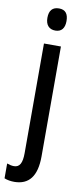

<svg xmlns="http://www.w3.org/2000/svg" viewBox="-128 -782 458 1059"><g transform="rotate(10 101.0 -252.5)"><path d="M58 -683C58 -643 78 -621 113 -621C147 -621 165 -643 165 -683C165 -723 149 -745 113 -745C76 -745 58 -724 58 -683ZM36 240C116 239 159 188 159 75V-540H64V74C64 130 50 155 18 155C6 155 -7 152 -21 147V230C-4 237 15 240 36 240Z"/></g></svg>

Font: Noto Sans Malayalam ExtraCondensed Medium
Style: Regular
Weight: 500
Width: 2
Designer: Jelle Bosma - Monotype Design Team
Foundry: Monotype Imaging Inc.
Version: Version 2.104